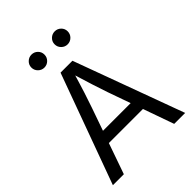

<svg xmlns="http://www.w3.org/2000/svg" viewBox="-260 -1067 1198 1198"><g transform="rotate(-45 339.0 -468.0)"><path d="M20 0 285.6 -727.5H390.6L657.7 0H561L407.2 -434.1Q393.1 -475.1 374.3 -533.7Q355.5 -592.3 327.6 -684.1H348.1Q320.8 -591.3 301.8 -532.2Q282.7 -473.1 269 -434.1L116.7 0ZM154.8 -203.6V-283.7H522.9V-203.6ZM441.9 -820.8Q418.5 -820.8 401.4 -837.6Q384.3 -854.5 384.3 -878.4Q384.3 -902.3 401.4 -918.9Q418.5 -935.5 441.9 -935.5Q465.8 -935.5 482.7 -918.9Q499.5 -902.3 499.5 -878.4Q499.5 -854.5 482.7 -837.6Q465.8 -820.8 441.9 -820.8ZM236.8 -820.8Q213.4 -820.8 196.3 -837.6Q179.2 -854.5 179.2 -878.4Q179.2 -902.3 196.3 -918.9Q213.4 -935.5 236.8 -935.5Q260.7 -935.5 277.6 -918.9Q294.4 -902.3 294.4 -878.4Q294.4 -854.5 277.6 -837.6Q260.7 -820.8 236.8 -820.8Z"/></g></svg>

Font: Inter 20pt
Style: Regular
Weight: 400
Version: Version 4.001;git-66647c0bb